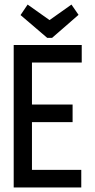

<svg xmlns="http://www.w3.org/2000/svg" viewBox="-20 -821 415 841"><path d="M40 0V-624H338V-547H120V-363H298V-286H120V-77H336V0ZM293 -801 324 -756 208 -655H187L70 -755L101 -801L197 -733Z"/></svg>

Font: Inconsolata Condensed SemiBold
Style: Regular
Weight: 600
Width: 3
Monospace: yes
Designer: Raph Levien, Cyreal, Brenton Simpson
Foundry: Raph Levien, Cyreal, Google
Version: Version 3.100; ttfautohint (v1.8.4.7-5d5b)